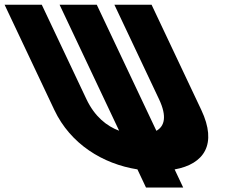

<svg xmlns="http://www.w3.org/2000/svg" viewBox="-280 -730 1082 825"><path d="M371.3 -709.7H211.5L403.1 -304.2C439 -228.5 426.4 -187.4 392 -167.9L135.8 -709.7H-24L231.9 -168.3C178.7 -188 126.8 -229 91.2 -304.3L-100.5 -709.7H-260.3L-46.5 -257.5C22.6 -111.3 161.6 -25.6 310.5 -2.2L347.3 75.7H507.1L470.4 -2C597.6 -24.9 654.4 -110.8 585 -257.5Z"/></svg>

Font: Hussar
Style: BdOpOblFive
Weight: 700
Foundry: Cannot Into Space Fonts
Version: Version 2.00